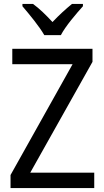

<svg xmlns="http://www.w3.org/2000/svg" viewBox="-20 -964 535 984"><path d="M207 -784H292C315 -829 370 -893 405 -932V-944H349C315 -916 284 -888 249 -851C217 -886 181 -921 149 -944H95V-932C131 -890 182 -828 207 -784ZM463 0V-79H135L454 -647V-714H43V-635H352L34 -67V0Z"/></svg>

Font: Noto Sans Sinhala UI SemiCondensed
Style: Regular
Weight: 400
Width: 4
Designer: Jelle Bosma - Monotype Design Team
Foundry: Monotype Imaging Inc.
Version: Version 2.006